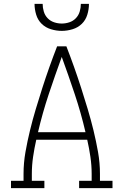

<svg xmlns="http://www.w3.org/2000/svg" viewBox="-20 -975 640 995"><path d="M37 0V-38H102V-74Q102 -131 112 -187.5Q122 -244 135.5 -299.5Q149 -355 165.5 -410Q182 -465 199.5 -519.5Q217 -574 236 -627.5Q255 -681 276 -735H324Q345 -681 364 -627.5Q383 -574 400.5 -519.5Q418 -465 434.5 -410Q451 -355 464.5 -299.5Q478 -244 488 -187.5Q498 -131 498 -74V-38H563V0H390V-38H455V-74Q455 -118 448.5 -162.5Q442 -207 432 -251H168Q158 -207 151.5 -162.5Q145 -118 145 -74V-38H210V0ZM177 -290H423Q400 -389 367.5 -486.5Q335 -584 300 -680Q265 -584 232.5 -486.5Q200 -389 177 -290ZM300 -815Q272 -815 244 -823.5Q216 -832 196 -851.5Q176 -871 167.5 -899Q159 -927 159 -955H201Q201 -935 207 -915Q213 -895 227 -880.5Q241 -866 260.5 -859.5Q280 -853 300 -853Q320 -853 339.5 -859.5Q359 -866 373 -880.5Q387 -895 393 -915Q399 -935 399 -955H441Q441 -927 432.5 -899Q424 -871 404 -851.5Q384 -832 356 -823.5Q328 -815 300 -815Z"/></svg>

Font: Iosevka Curly Slab XLtEx
Style: Regular
Weight: 200
Width: 7
Monospace: yes
Designer: Belleve Invis
Foundry: Belleve Invis
Version: Version 11.1.0; ttfautohint (v1.8.3)